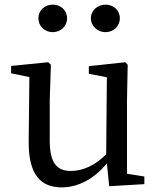

<svg xmlns="http://www.w3.org/2000/svg" viewBox="-20 -796 683 830"><path d="M436 -657C470 -657 498 -682 498 -717C498 -752 470 -776 436 -776C403 -776 373 -752 373 -717C373 -682 403 -657 436 -657ZM208 -657C242 -657 270 -682 270 -717C270 -752 242 -776 208 -776C174 -776 146 -752 146 -717C146 -682 174 -657 208 -657ZM529 -45V-361L532 -516L522 -527L364 -510V-477L442 -462L439 -129C391 -81 339 -57 286 -57C226 -57 195 -91 195 -189V-361L200 -516L189 -527L28 -511V-479L107 -463L104 -184C103 -38 158 14 247 14C316 14 386 -21 442 -90L452 9L604 0V-33Z"/></svg>

Font: Noto Serif SC Medium
Style: Regular
Weight: 500
Designer: Ryoko NISHIZUKA 西塚涼子 (kana & ideographs); Frank Grießhammer (Latin, Greek & Cyrillic); Wenlong ZHANG 张文龙 (bopomofo); San
Foundry: Adobe Systems Incorporated
Version: Version 1.001;PS 1.001;hotconv 16.6.54;makeotf.lib2.5.65590